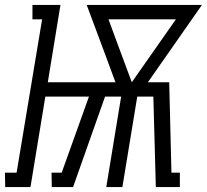

<svg xmlns="http://www.w3.org/2000/svg" viewBox="-49 -755 835 775"><path d="M-28 0 -29 -58H18L121 -677H82V-735H195L144 -423H417L376 -534L301 -735H766L548 -423H634L643 -58H677V0H580L570 -365H505L445 0H380L440 -365H375L246 0H160L159 -58H200L310 -365H134L74 0ZM483 -423 661 -677H389L425 -579Z"/></svg>

Font: Iosevka Etoile Light
Style: Italic
Weight: 300
Italic angle: -9°
Designer: Belleve Invis
Foundry: Belleve Invis
Version: Version 22.1.2; ttfautohint (v1.8.4)